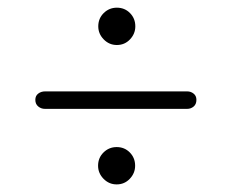

<svg xmlns="http://www.w3.org/2000/svg" viewBox="-20 -601 600 500"><path d="M284.3 -483.8Q264.4 -483.8 250.1 -498.4Q235.9 -513 235.9 -532.4Q235.9 -553 250.1 -567Q264.4 -581 284.3 -581Q304.7 -581 318.5 -567Q332.4 -553 332.4 -532.4Q332.4 -513 318.5 -498.4Q304.7 -483.8 284.3 -483.8ZM72 -341Q72 -351.5 79.5 -357.2Q87 -363 97.5 -363H467.5Q477 -363 484.2 -357.2Q491.5 -351.5 491.5 -341Q491.5 -329.5 484.2 -323.5Q477 -317.5 467.5 -317.5H97Q87 -317.5 79.5 -323.8Q72 -330 72 -341ZM283.8 -120.8Q263.9 -120.8 249.6 -135.4Q235.4 -150 235.4 -169.4Q235.4 -190 249.6 -204Q263.9 -218 283.8 -218Q304.2 -218 318 -204Q331.9 -190 331.9 -169.4Q331.9 -150 318 -135.4Q304.2 -120.8 283.8 -120.8Z"/></svg>

Font: Fraunces 9pt Soft Light
Style: Regular
Weight: 300
Version: Version 1.000;[0bf87f6ff]